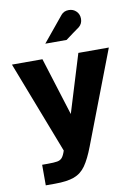

<svg xmlns="http://www.w3.org/2000/svg" viewBox="-96 -788 711 1011"><g transform="rotate(-10 259.0 -283.0)"><path d="M65 161V51H95Q129 51 146 48Q163 45 172.5 33.5Q182 22 190 -3L0 -496H163L260 -186L355 -496H518L328 0Q304 63 279.5 98Q255 133 217 147Q179 161 114 161ZM192 -574Q220 -608 247.5 -641.5Q275 -675 303 -709Q318 -727 344 -727Q368 -727 384 -711Q400 -695 400 -671Q400 -645 381 -629Q362 -616 343.5 -602Q325 -588 306 -574Z"/></g></svg>

Font: Atkinson Hyperlegible
Style: Bold
Weight: 700
Designer: Elliott Scott, Megan Eiswerth, Linus Boman, Theodore Petrosky
Foundry: Braille Institute
Version: Version 1.006; ttfautohint (v1.8.3)